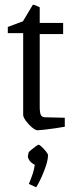

<svg xmlns="http://www.w3.org/2000/svg" viewBox="-20 -542 315 812"><path d="M139 9Q130 9 115 -3.5Q100 -16 89 -31.5Q78 -47 78 -56V-402H13V-428L77 -452L119 -522Q127 -522 148 -511V-445H247V-398H148V-91Q148 -65 153 -55.5Q158 -46 171 -46L254 -44V-6Q238 -3 213.5 0.5Q189 4 167.5 6.5Q146 9 139 9ZM133 250 102 236Q113 210 119 191Q125 172 127 155Q110 146 103.5 135Q97 124 98 117L101 103Q101 101 110.5 93Q120 85 130.5 77.5Q141 70 143 70Q147 70 156.5 79Q166 88 174.5 98.5Q183 109 183 114Q183 132 175 157Q167 182 155.5 207.5Q144 233 133 250Z"/></svg>

Font: Grenze Gotisch Light
Style: Regular
Weight: 300
Designer: Renata Polastri
Foundry: Omnibus-Type
Version: Version 1.001